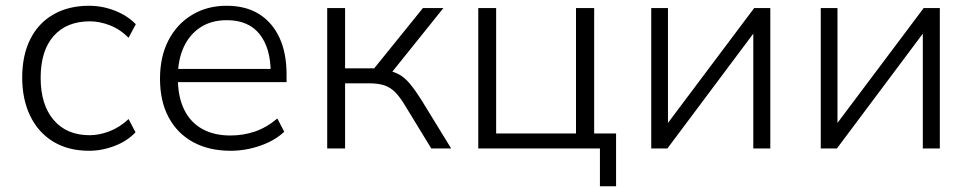

<svg xmlns="http://www.w3.org/2000/svg" viewBox="-20 -515 3367 666"><path d="M289 8Q217 8 165 -23.5Q113 -55 85 -112.5Q57 -170 57 -246Q57 -323 85 -379Q113 -435 165.5 -465Q218 -495 289 -495Q335 -495 378.5 -478Q422 -461 451 -431L426 -384Q396 -414 360.5 -427.5Q325 -441 292 -441Q211 -441 166 -390Q121 -339 121 -245Q121 -152 166 -99Q211 -46 291 -46Q324 -46 359.5 -59.5Q395 -73 426 -102L450 -56Q422 -26 378 -9Q334 8 289 8Z M780 8Q705 8 650 -22Q595 -52 565 -108Q535 -164 535 -242Q535 -318 564 -374.5Q593 -431 645.5 -463Q698 -495 766 -495Q833 -495 879 -466Q925 -437 949.5 -384Q974 -331 974 -257V-230H580V-276H937L919 -262Q919 -348 880.5 -396.5Q842 -445 767 -445Q713 -445 675 -420Q637 -395 617 -351Q597 -307 597 -249V-243Q597 -180 618.5 -135.5Q640 -91 681 -68Q722 -45 779 -45Q823 -45 863.5 -58.5Q904 -72 942 -104L966 -58Q933 -27 882.5 -9.5Q832 8 780 8Z M1115 0V-487H1177V-278H1278L1447 -487H1518L1331 -254L1311 -273Q1340 -269 1361 -258.5Q1382 -248 1401 -225.5Q1420 -203 1445 -163L1545 0H1476L1385 -149Q1367 -179 1350.5 -195.5Q1334 -212 1313 -219Q1292 -226 1261 -226H1177V0Z M2061 131V0H1639V-487H1701V-52H1978V-487H2041V-52H2117V131Z M2239 0V-487H2297V-62H2277L2596 -487H2652V0H2593V-425H2613L2295 0Z M2827 0V-487H2885V-62H2865L3184 -487H3240V0H3181V-425H3201L2883 0Z"/></svg>

Font: Nunito Sans 11pt Light
Style: Regular
Weight: 300
Version: Version 3.101;gftools[0.9.27]